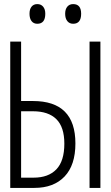

<svg xmlns="http://www.w3.org/2000/svg" viewBox="-20 -917 540 937"><path d="M30 0V-714H83V-424H141Q348 -424 348 -217Q348 -111 295 -55.5Q242 0 148 0ZM417 0V-714H470V0ZM83 -50H144Q216 -50 255 -90.5Q294 -131 294 -216Q294 -297 255 -335.5Q216 -374 141 -374H83ZM337 -801Q319 -801 308.5 -814Q298 -827 298 -850Q298 -872 308.5 -884.5Q319 -897 337 -897Q376 -897 376 -850Q376 -801 337 -801ZM162 -801Q144 -801 134 -814Q124 -827 124 -850Q124 -872 134 -884.5Q144 -897 162 -897Q180 -897 190.5 -884.5Q201 -872 201 -850Q201 -801 162 -801Z"/></svg>

Font: Noto Sans Mono ExtraCondensed Light
Style: Regular
Weight: 300
Width: 2
Designer: Monotype Design Team
Foundry: Monotype Imaging Inc.
Version: Version 2.014; ttfautohint (v1.8.4.7-5d5b)